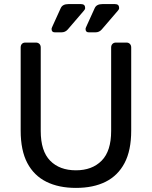

<svg xmlns="http://www.w3.org/2000/svg" viewBox="-20 -908 741 938"><path d="M351 10Q267 10 206.5 -20Q146 -50 113.5 -111.5Q81 -173 81 -270V-676Q81 -687 87 -693.5Q93 -700 104 -700H155Q166 -700 172.5 -693.5Q179 -687 179 -676V-268Q179 -170 225 -123Q271 -76 351 -76Q430 -76 476.5 -123Q523 -170 523 -268V-676Q523 -687 529.5 -693.5Q536 -700 546 -700H598Q608 -700 614.5 -693.5Q621 -687 621 -676V-270Q621 -173 588.5 -111.5Q556 -50 496 -20Q436 10 351 10ZM414 -750Q398 -750 398 -766Q398 -770 400 -774Q402 -778 403 -781L443 -869Q452 -888 480 -888H542Q562 -888 562 -869Q562 -862 556 -856L477 -764Q465 -750 446 -750ZM248 -750Q232 -750 232 -766Q232 -770 234 -774Q236 -778 237 -781L277 -869Q286 -888 314 -888H376Q396 -888 396 -869Q396 -862 390 -856L311 -764Q299 -750 280 -750Z"/></svg>

Font: DVN-Rubik
Style: Regular
Weight: 400
Designer: Hubert and Fischer
Foundry: Hubert & Fischer
Version: Version 2.102